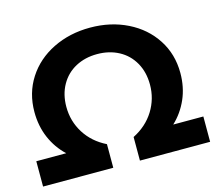

<svg xmlns="http://www.w3.org/2000/svg" viewBox="-101 -839 1092 967"><g transform="rotate(-15 444.5 -356.0)"><path d="M9 -132H165Q117 -177 90.5 -238.5Q64 -300 64 -374Q64 -472 113.5 -549Q163 -626 250 -669Q337 -712 444 -712Q551 -712 638 -669Q725 -626 775 -549Q825 -472 825 -374Q825 -300 798 -238.5Q771 -177 723 -132H880V0H514V-123Q585 -159 623.5 -221Q662 -283 662 -357Q662 -422 634 -471.5Q606 -521 556.5 -547.5Q507 -574 444 -574Q381 -574 331.5 -547.5Q282 -521 254 -471.5Q226 -422 226 -357Q226 -282 265 -220Q304 -158 375 -123V0H9Z"/></g></svg>

Font: Montserrat Alternates
Style: Bold
Weight: 700
Designer: Julieta Ulanovsky
Foundry: Julieta Ulanovsky
Version: Version 7.200